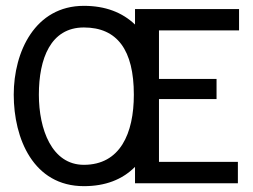

<svg xmlns="http://www.w3.org/2000/svg" viewBox="-20 -627 867 657"><path d="M798 -523V-596H442V-543C398 -585 340 -607 267 -607C100 -607 27 -450 27 -303C27 -153 94 10 267 10C340 10 398 -12 442 -56V0H794V-73H524V-288H721V-357H524V-523ZM267 -533C381 -533 438 -456 438 -303C438 -170 391 -63 267 -63C157 -63 113 -185 113 -303C113 -426 153 -533 267 -533Z"/></svg>

Font: linja pona
Style: Regular
Weight: 400
Foundry: jan Same & David A Roberts
Version: Version 4.9